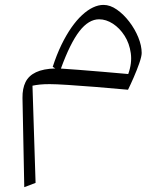

<svg xmlns="http://www.w3.org/2000/svg" viewBox="-20 -401 666 788"><path d="M207 -120.1Q157.7 -118.7 127.7 -104.5Q97.7 -90.3 84.7 -64Q71.8 -37.6 72.3 1L79.6 367.2L126 349.6L113.3 -49.3Q127 -52.2 143.8 -54Q160.6 -55.7 183.6 -55.7Q208.5 -55.7 258.3 -52.5Q308.1 -49.3 372.3 -44.2Q436.5 -39.1 505.4 -32.7Q515.6 -53.2 528.8 -83.5Q542 -113.8 551.8 -141.8Q561.5 -169.9 561.5 -183.6Q561.5 -213.4 547.6 -247.6Q533.7 -281.7 510.5 -312Q487.3 -342.3 459.7 -361.6Q432.1 -380.9 404.8 -380.9Q383.8 -380.9 361.6 -370.4Q339.4 -359.9 316.9 -339.1Q294.4 -318.4 272.9 -287.6Q251.5 -256.8 231.9 -216.6Q212.4 -176.3 196.3 -126.5ZM230 -119.6Q268.1 -224.1 305.9 -272.9Q343.8 -321.8 386.7 -321.8Q415.5 -321.8 443.4 -303.7Q471.2 -285.6 491.2 -254.4Q511.2 -223.1 516.8 -182.6Q522.5 -142.1 506.3 -97.2Q458 -101.6 403.1 -106.2Q348.1 -110.8 301.3 -114.5Q254.4 -118.2 230 -119.6Z"/></svg>

Font: Pinar VF
Style: Regular
Weight: 300
Designer: Amin Abedi
Version: Version 2.000